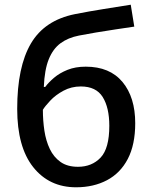

<svg xmlns="http://www.w3.org/2000/svg" viewBox="-20 -785 646 815"><path d="M53 -323Q53 -501 111 -600Q169 -699 298 -725Q359 -737 419 -746.5Q479 -756 535 -765L550 -672Q516 -667 472.5 -660.5Q429 -654 387 -647Q345 -640 315 -634Q269 -625 237 -601.5Q205 -578 187 -533.5Q169 -489 166 -416H172Q186 -435 209.5 -455Q233 -475 266.5 -488.5Q300 -502 344 -502Q446 -502 500 -437Q554 -372 554 -262Q554 -171 522.5 -110.5Q491 -50 434 -20Q377 10 303 10Q189 10 121 -75.5Q53 -161 53 -323ZM311 -77Q370 -77 407 -116Q444 -155 444 -251Q444 -328 416 -373Q388 -418 323 -418Q283 -418 249.5 -400Q216 -382 193.5 -358Q171 -334 162 -319Q162 -273 168.5 -230Q175 -187 191.5 -152.5Q208 -118 237 -97.5Q266 -77 311 -77Z"/></svg>

Font: Noto Sans Medium
Style: Regular
Weight: 500
Designer: Monotype Design Team
Foundry: Monotype Imaging Inc.
Version: Version 2.007